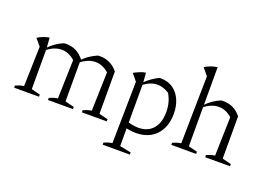

<svg xmlns="http://www.w3.org/2000/svg" viewBox="-126 -1072 2211 1599"><g transform="rotate(20 979.0 -273.0)"><path d="M28 0V-19Q42 -25 59 -31Q76 -37 101 -41L111 -393L60 -454Q108 -484 163 -493L170 -400V-39L248 -19V0ZM328 0V-19Q343 -26 360 -31.5Q377 -37 401 -41L411 -384L473 -409L469 -397V-39L549 -19V0ZM411 -384Q356 -433 293 -433Q228 -433 164 -381L162 -400Q192 -432 224 -453.5Q256 -475 292 -490Q297 -490 302.5 -490.5Q308 -491 313 -491Q360 -491 399.5 -471.5Q439 -452 473 -409ZM628 0V-19Q643 -26 659.5 -31.5Q676 -37 701 -41L711 -384L770 -414V-39L848 -19V0ZM711 -384Q656 -433 593 -433Q529 -433 463 -381V-400Q492 -432 524.5 -453.5Q557 -475 592 -490Q598 -490 603 -490.5Q608 -491 613 -491Q658 -491 697 -472.5Q736 -454 770 -414Z M1109 8Q1078 8 1043 2Q1008 -4 970 -17L987 -65Q1024 -52 1055 -46Q1086 -40 1112 -40Q1195 -40 1241.5 -93Q1288 -146 1288 -242Q1288 -293 1274 -337.5Q1260 -382 1232 -420L1277 -376Q1209 -432 1141 -432Q1079 -432 1017 -382L1016 -404Q1045 -433 1075 -454Q1105 -475 1138 -491Q1141 -491 1144.5 -491Q1148 -491 1150 -491Q1212 -491 1257.5 -460Q1303 -429 1327.5 -374Q1352 -319 1352 -250Q1352 -170 1322 -112Q1292 -54 1237.5 -23Q1183 8 1109 8ZM883 194V175Q898 170 914 163.5Q930 157 955 154L964 -393L914 -454Q940 -468 965 -478.5Q990 -489 1017 -493L1024 -400V155L1124 175V194Z M1421 0V-19Q1435 -25 1452 -31Q1469 -37 1494 -41L1504 -638L1452 -701Q1477 -716 1504.5 -726Q1532 -736 1562 -740V-39L1641 -19V0ZM1721 0V-19Q1735 -26 1752 -31.5Q1769 -37 1794 -41L1803 -384L1862 -414V-39L1941 -19V0ZM1556 -381 1555 -400Q1585 -432 1617 -453.5Q1649 -475 1684 -490Q1690 -490 1695.5 -490.5Q1701 -491 1705 -491Q1751 -491 1790 -472.5Q1829 -454 1862 -414L1803 -384Q1749 -433 1685 -433Q1621 -433 1556 -381Z"/></g></svg>

Font: Piazzolla 24pt Light
Style: Regular
Weight: 300
Designer: Juan Pablo del Peral
Foundry: Huerta Tipografica
Version: Version 2.005